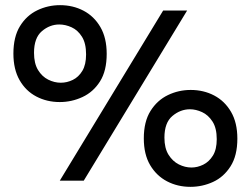

<svg xmlns="http://www.w3.org/2000/svg" viewBox="-20 -701 972 745"><path d="M212 -305Q162 -305 121 -326.5Q80 -348 56 -390Q32 -432 32 -493Q32 -558 57.5 -599.5Q83 -641 124.5 -661Q166 -681 213 -681Q263 -681 304 -659.5Q345 -638 369.5 -596Q394 -554 394 -492Q394 -426 368 -385Q342 -344 300 -324.5Q258 -305 212 -305ZM212 0 613 -660H706L305 0ZM216 -380Q240 -380 262.5 -391Q285 -402 299.5 -426Q314 -450 314 -490Q314 -533 298 -558.5Q282 -584 258 -595Q234 -606 210 -606Q173 -606 142.5 -580Q112 -554 112 -496Q112 -455 127.5 -429.5Q143 -404 167 -392Q191 -380 216 -380ZM719 24Q669 24 628 2.5Q587 -19 562.5 -60.5Q538 -102 538 -164Q538 -229 564 -270.5Q590 -312 631.5 -332Q673 -352 720 -352Q770 -352 811 -330.5Q852 -309 876.5 -267Q901 -225 901 -163Q901 -97 874.5 -55.5Q848 -14 806.5 5Q765 24 719 24ZM723 -51Q746 -51 768.5 -62Q791 -73 806 -97Q821 -121 821 -161Q821 -204 804.5 -229.5Q788 -255 764 -266Q740 -277 717 -277Q680 -277 649 -251Q618 -225 618 -167Q618 -126 634 -100.5Q650 -75 674 -63Q698 -51 723 -51Z"/></svg>

Font: Bricolage Grotesque 10pt
Style: Regular
Weight: 400
Designer: Mathieu Triay
Foundry: Atelier Triay
Version: Version 1.000; ttfautohint (v1.8.4.7-5d5b);gftools[0.9.32]